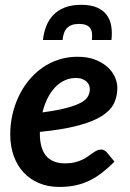

<svg xmlns="http://www.w3.org/2000/svg" viewBox="-20 -750 527 778"><path d="M287.5 -434Q262.5 -434 241 -423.8Q219.5 -413.5 202.2 -395Q185 -376.5 172.2 -350.8Q159.5 -325 152 -294.5Q214 -303 251.8 -313.2Q289.5 -323.5 310 -335.2Q330.5 -347 337.2 -360.8Q344 -374.5 344 -389.5Q344 -397 340.8 -405Q337.5 -413 330.8 -419.2Q324 -425.5 313.2 -429.8Q302.5 -434 287.5 -434ZM141.5 -209Q141.5 -88 244 -88Q266 -88 283 -92.2Q300 -96.5 312.8 -102.5Q325.5 -108.5 335.8 -116Q346 -123.5 354.8 -129.5Q363.5 -135.5 372 -139.8Q380.5 -144 390.5 -144Q396.5 -144 402.2 -141Q408 -138 412.5 -133L444 -95Q417.5 -68.5 392 -49Q366.5 -29.5 340 -17Q313.5 -4.5 284 1.5Q254.5 7.5 220 7.5Q175 7.5 138.5 -7.8Q102 -23 76 -50.8Q50 -78.5 35.8 -117.8Q21.5 -157 21.5 -205.5Q21.5 -246 30.2 -285Q39 -324 55.5 -359Q72 -394 96 -423.5Q120 -453 150.2 -474.5Q180.5 -496 216.8 -508Q253 -520 294.5 -520Q334.5 -520 364.8 -508.5Q395 -497 415.2 -478.8Q435.5 -460.5 445.5 -438Q455.5 -415.5 455.5 -394Q455.5 -359.5 441.8 -331Q428 -302.5 392.8 -280Q357.5 -257.5 296.5 -241.2Q235.5 -225 141.5 -215.5ZM309 -730.5Q348.5 -730.5 373.8 -719.2Q399 -708 413 -688.5Q427 -669 431 -643Q435 -617 431.5 -588H352.5Q354 -603 352.8 -615Q351.5 -627 345.8 -635.5Q340 -644 329 -648.5Q318 -653 300 -653Q282.5 -653 270.5 -648.5Q258.5 -644 250.8 -635.5Q243 -627 239 -615Q235 -603 233.5 -588H154Q157 -617 167 -643Q177 -669 195.2 -688.5Q213.5 -708 241.5 -719.2Q269.5 -730.5 309 -730.5Z"/></svg>

Font: Lato 2
Style: Bold Italic
Weight: 700
Italic angle: -7°
Designer: Lukasz Dziedzic with Adam Twardoch and Botio Nikoltchev
Foundry: tyPoland Lukasz Dziedzic
Version: Version 2.015; 2015-08-06; http://www.latofonts.com/